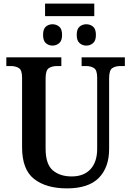

<svg xmlns="http://www.w3.org/2000/svg" viewBox="-20 -1031 725 1061"><path d="M229 -942V-1011H501V-942ZM270 -779Q249 -779 233.5 -792.5Q218 -806 218 -838Q218 -871 233.5 -884Q249 -897 270 -897Q291 -897 307 -884Q323 -871 323 -838Q323 -806 307 -792.5Q291 -779 270 -779ZM457 -779Q436 -779 420 -792.5Q404 -806 404 -838Q404 -871 420 -884Q436 -897 457 -897Q478 -897 494 -884Q510 -871 510 -838Q510 -806 494 -792.5Q478 -779 457 -779ZM350 10Q235 10 168.5 -42Q102 -94 102 -217V-602Q102 -644 84 -655Q66 -666 40 -666H15V-714H319V-666H294Q268 -666 250 -654.5Q232 -643 232 -598V-210Q232 -124 271.5 -90Q311 -56 376 -56Q443 -56 480 -96Q517 -136 517 -209V-602Q517 -644 499 -655Q481 -666 456 -666H431V-714H670V-666H644Q618 -666 600.5 -654.5Q583 -643 583 -598V-207Q583 -106 526 -48Q469 10 350 10Z"/></svg>

Font: Noto Serif SemiCondensed SemiBold
Style: Regular
Weight: 600
Width: 4
Designer: Monotype Design Team
Foundry: Monotype Imaging Inc.
Version: Version 2.013; ttfautohint (v1.8.4.7-5d5b)